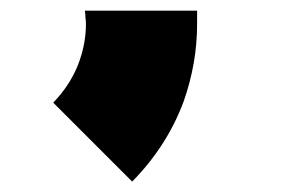

<svg xmlns="http://www.w3.org/2000/svg" viewBox="-20 -859 551 361"><path d="M350.6 -838.9Q350.6 -826.2 350.6 -813.5Q350.6 -740.2 325.2 -668Q293.9 -584 228.5 -517.6Q178.7 -567.4 80.1 -666Q110.4 -697.3 126 -735.4Q141.6 -774.4 141.6 -814.5Q141.6 -820.3 140.6 -826.2Q140.6 -833 139.6 -838.9Q192.4 -838.9 245.1 -838.9Q297.9 -838.9 350.6 -838.9Z"/></svg>

Font: CornerV20
Style: Regular
Weight: 400
Designer: Olivier Tavernier
Version: Version 20